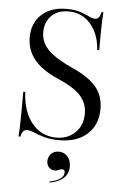

<svg xmlns="http://www.w3.org/2000/svg" viewBox="-55 -622 556 867"><g transform="rotate(5 223.0 -188.0)"><path d="M229.8 11.3Q188.7 11.3 160.1 2.8Q131.5 -5.6 112.9 -13.7Q94.4 -21.8 80.6 -21.8Q70.2 -21.8 63.3 -13.3Q56.5 -4.8 54 10.5H45.2Q46.8 -7.3 47.6 -31.5Q48.4 -55.6 48.8 -94.4Q49.2 -133.1 49.2 -192.7H58.1Q62.1 -104 104.8 -51.6Q147.6 0.8 216.1 0.8Q266.9 0.8 300.8 -31.9Q334.7 -64.5 334.7 -118.5Q334.7 -150 321 -175.4Q307.3 -200.8 278.6 -221.8Q250 -242.7 205.6 -262.1Q155.6 -283.1 122.6 -309.3Q89.5 -335.5 73 -368.1Q56.5 -400.8 56.5 -439.5Q56.5 -504.8 98.4 -543.5Q140.3 -582.3 210.5 -582.3Q248.4 -582.3 273 -574.2Q297.6 -566.1 314.1 -557.7Q330.6 -549.2 342.7 -549.2Q354 -549.2 360.5 -557.7Q366.9 -566.1 369.4 -581.5H378.2Q376.6 -564.5 375.8 -543.1Q375 -521.8 374.6 -489.9Q374.2 -458.1 374.2 -409.7H365.3Q362.1 -458.1 343.1 -494.8Q324.2 -531.5 293.1 -551.6Q262.1 -571.8 222.6 -571.8Q171.8 -571.8 143.5 -542.7Q115.3 -513.7 115.3 -467.7Q115.3 -439.5 129 -414.9Q142.7 -390.3 173.4 -367.7Q204 -345.2 254.8 -321.8Q309.7 -297.6 341.9 -271.8Q374.2 -246 388.7 -215.3Q403.2 -184.7 403.2 -146Q403.2 -73.4 356.5 -31Q309.7 11.3 229.8 11.3ZM204 205.6 202.4 200.8Q232.3 195.2 249.6 183.5Q266.9 171.8 266.9 154Q266.9 141.1 254.8 141.1Q246.8 141.1 239.5 145.2Q232.3 149.2 221.8 149.2Q205.6 149.2 195.2 138.3Q184.7 127.4 184.7 109.7Q184.7 90.3 198 76.6Q211.3 62.9 233.1 62.9Q257.3 62.9 272.6 80.6Q287.9 98.4 287.9 125.8Q287.9 158.9 265.7 178.6Q243.5 198.4 204 205.6Z"/></g></svg>

Font: Playfair 144pt SemiCondensed Light
Style: Regular
Weight: 300
Width: 4
Designer: Claus Eggers Sørensen
Foundry: Claus Eggers Sørensen
Version: Version 2.203